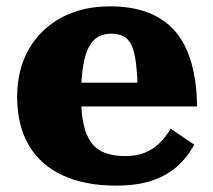

<svg xmlns="http://www.w3.org/2000/svg" viewBox="-20 -572 670 604"><path d="M235 -268Q235 -217 243 -181Q251 -145 267.5 -123Q284 -101 310.5 -91Q337 -81 373 -81Q410 -81 436.5 -92Q463 -103 482.5 -122.5Q502 -142 517 -167L591 -117Q569 -76 535.5 -47Q502 -18 455.5 -3Q409 12 345 12Q248 12 178 -20Q108 -52 71 -114.5Q34 -177 34 -267Q34 -353 70.5 -417Q107 -481 173 -516.5Q239 -552 326 -552Q396 -552 447 -532Q498 -512 531.5 -473Q565 -434 582 -374.5Q599 -315 600 -237H187V-312H433L414 -282Q412 -339 407.5 -375Q403 -411 393.5 -430.5Q384 -450 368 -458Q352 -466 330 -466Q307 -466 289.5 -456.5Q272 -447 260 -425Q248 -403 241.5 -364.5Q235 -326 235 -268Z"/></svg>

Font: Roboto Serif 20pt ExtraBold
Style: Regular
Weight: 800
Version: Version 1.008